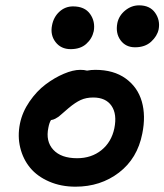

<svg xmlns="http://www.w3.org/2000/svg" viewBox="-20 -723 612 715"><path d="M482.9 -546.9Q448.2 -546.9 429 -573Q409.7 -599.1 417 -637.2Q422.9 -665 446.3 -684.1Q469.7 -703.1 498 -703.1Q538.1 -703.1 557.6 -675.5Q577.1 -647.9 570.8 -613.8Q565.4 -588.4 542.7 -567.6Q520 -546.9 482.9 -546.9ZM173.8 -628.9Q179.7 -659.7 201.2 -679.4Q222.7 -699.2 252 -699.2Q295.4 -699.2 315.4 -671.1Q335.4 -643.1 329.1 -606.9Q322.8 -578.6 301 -559.3Q279.3 -540 243.2 -540Q207 -540 186.8 -566.4Q166.5 -592.8 173.8 -628.9ZM261.2 -27.8Q207 -27.8 163.1 -46.9Q119.1 -65.9 92.5 -97.9Q65.9 -129.9 55.4 -172.9Q44.9 -215.8 54.2 -262.2Q63 -305.7 89.8 -344.7Q116.7 -383.8 149.9 -408.7Q183.1 -433.6 217.5 -448.2Q252 -462.9 278.8 -462.9Q293.9 -462.9 304.2 -460Q318.8 -462.9 335 -462.9Q403.3 -462.9 448 -430.7Q492.7 -398.4 508.1 -345Q523.4 -291.5 509.8 -225.1Q491.7 -132.8 423.1 -80.3Q354.5 -27.8 261.2 -27.8ZM160.2 -248Q149.4 -196.8 178.5 -165.3Q207.5 -133.8 267.1 -133.8Q320.3 -133.8 357.7 -163.8Q395 -193.8 405.8 -245.1Q416.5 -297.9 395.3 -328.9Q374 -359.9 327.1 -359.9Q300.8 -359.9 280.5 -350.6Q260.3 -341.3 235.8 -320.8Q228 -314.5 215.8 -303.5Q203.6 -292.5 198.7 -288.8Q193.8 -285.2 186 -281Q178.2 -276.9 169.9 -275.9Q163.6 -266.1 160.2 -248Z"/></svg>

Font: Shantell Sans Irregular
Style: Italic
Weight: 500
Italic angle: -11.31°
Designer: Stephen Nixon, Anya Danilova, Shantell Martin
Foundry: Arrow Type
Version: Version 1.006;[9816181b4]